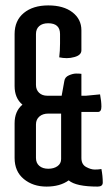

<svg xmlns="http://www.w3.org/2000/svg" viewBox="-20 -680 415 710"><path d="M360 -5Q360 10 341 10Q261 10 234 -13Q202 10 152 10Q102 10 68 -18Q34 -46 34 -96V-224Q34 -269 63 -293Q34 -317 34 -362V-554Q34 -604 68 -632Q102 -660 158.5 -660Q215 -660 248 -634.5Q281 -609 281 -568V-494Q281 -476 255 -469Q241 -465 227 -465Q213 -465 199 -468Q202 -492 202 -519V-554Q202 -594 158 -594Q137 -594 125 -583.5Q113 -573 113 -554V-366Q113 -348 124.5 -337Q136 -326 155 -326H208L218 -381Q220 -395 235 -401.5Q250 -408 261.5 -408Q273 -408 281 -407V-326H298L350 -331Q355 -305 355 -285.5Q355 -266 342 -266H281V-96Q281 -72 298.5 -62.5Q316 -53 330.5 -53Q345 -53 355 -55Q360 -29 360 -5ZM206 -92V-260H159Q138 -260 125.5 -249Q113 -238 113 -220V-96Q113 -77 125.5 -66.5Q138 -56 158.5 -56Q179 -56 192.5 -65.5Q206 -75 206 -92Z"/></svg>

Font: el_Medula One
Style: Regular
Weight: 400
Designer: Luciano Vergara
Foundry: Luciano Vergara
Version: Version 1.002 August 17, 2020